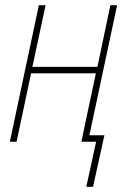

<svg xmlns="http://www.w3.org/2000/svg" viewBox="-20 -547 497 741"><path d="M339 174 383 -25H325L432 -527H406L356 -289H105L156 -527H130L18 0H44L100 -264H350L294 0H351L313 174Z"/></svg>

Font: Noto Sans Display SemiCondensed Thin
Style: Italic
Weight: 250
Width: 4
Designer: Monotype Design team
Foundry: Monotype Imaging Inc.
Version: 1.000